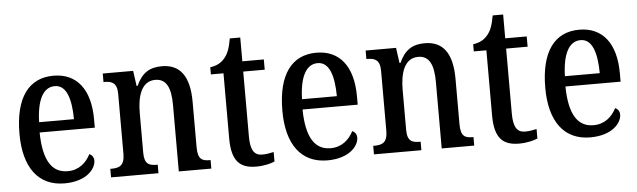

<svg xmlns="http://www.w3.org/2000/svg" viewBox="-45 -818 3279 988"><g transform="rotate(-5 1594.5 -324.5)"><path d="M253 10C366 10 416 -50 416 -94C416 -112 405 -124 393 -129C372 -87 334 -51 275 -51C194 -51 150 -116 148 -262H433V-305C433 -463 362 -547 244 -547C117 -547 44 -452 44 -264C44 -90 118 10 253 10ZM330 -315H150C153 -429 186 -493 246 -493C306 -493 329 -422 330 -315Z M494 0H739V-44H734C696 -44 670 -52 670 -111V-318C670 -402 692 -480 764 -480C824 -480 844 -428 844 -343V0H1012V-44H1007C969 -44 946 -53 946 -116V-351C946 -487 895 -547 804 -547C741 -547 701 -523 671 -457H666L655 -536H498V-492H503C540 -492 568 -483 568 -425V-115C568 -53 539 -44 500 -44H494Z M1243 10C1286 10 1321 0 1339 -8V-57C1320 -53 1302 -49 1279 -49C1238 -49 1219 -78 1219 -147V-483H1330V-536H1219V-659H1165C1156 -607 1145 -580 1127 -559C1109 -537 1084 -524 1052 -520V-483H1117V-146C1117 -30 1159 10 1243 10Z M1611 10C1724 10 1774 -50 1774 -94C1774 -112 1763 -124 1751 -129C1730 -87 1692 -51 1633 -51C1552 -51 1508 -116 1506 -262H1791V-305C1791 -463 1720 -547 1602 -547C1475 -547 1402 -452 1402 -264C1402 -90 1476 10 1611 10ZM1688 -315H1508C1511 -429 1544 -493 1604 -493C1664 -493 1687 -422 1688 -315Z M1852 0H2097V-44H2092C2054 -44 2028 -52 2028 -111V-318C2028 -402 2050 -480 2122 -480C2182 -480 2202 -428 2202 -343V0H2370V-44H2365C2327 -44 2304 -53 2304 -116V-351C2304 -487 2253 -547 2162 -547C2099 -547 2059 -523 2029 -457H2024L2013 -536H1856V-492H1861C1898 -492 1926 -483 1926 -425V-115C1926 -53 1897 -44 1858 -44H1852Z M2601 10C2644 10 2679 0 2697 -8V-57C2678 -53 2660 -49 2637 -49C2596 -49 2577 -78 2577 -147V-483H2688V-536H2577V-659H2523C2514 -607 2503 -580 2485 -559C2467 -537 2442 -524 2410 -520V-483H2475V-146C2475 -30 2517 10 2601 10Z M2969 10C3082 10 3132 -50 3132 -94C3132 -112 3121 -124 3109 -129C3088 -87 3050 -51 2991 -51C2910 -51 2866 -116 2864 -262H3149V-305C3149 -463 3078 -547 2960 -547C2833 -547 2760 -452 2760 -264C2760 -90 2834 10 2969 10ZM3046 -315H2866C2869 -429 2902 -493 2962 -493C3022 -493 3045 -422 3046 -315Z"/></g></svg>

Font: Noto Serif Hebrew Condensed Medium
Style: Regular
Weight: 500
Width: 3
Designer: Monotype Design Team
Foundry: Monotype Imaging Inc.
Version: Version 2.004